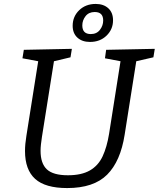

<svg xmlns="http://www.w3.org/2000/svg" viewBox="-20 -946 806 975"><path d="M519 -693 766 -698 759 -655 672 -635 613 -262Q592 -127 524 -59Q456 9 321 9Q210 9 158.5 -37.5Q107 -84 107 -179Q107 -214 114 -256L174 -635L94 -650L101 -693L345 -698L338 -655L254 -635L193 -251Q190 -231 188 -213.5Q186 -196 186 -180Q186 -116 218 -86Q250 -56 325 -56Q394 -56 436.5 -80.5Q479 -105 501 -152Q523 -199 534 -267L592 -635L513 -650ZM437 -733Q397 -733 373 -755Q349 -777 349 -815Q349 -862 382 -894Q415 -926 466 -926Q506 -926 530 -904Q554 -882 554 -843Q554 -797 521 -765Q488 -733 437 -733ZM441 -773Q471 -773 487.5 -794.5Q504 -816 504 -842Q504 -885 461 -885Q431 -885 414.5 -864Q398 -843 398 -817Q398 -773 441 -773Z"/></svg>

Font: Bitter
Style: Italic
Weight: 400
Italic angle: -9°
Designer: Sol Matas, and Bitter project Authors
Foundry: Sol Matas
Version: Version 2.001